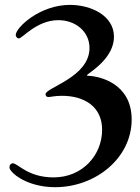

<svg xmlns="http://www.w3.org/2000/svg" viewBox="-20 -762 577 794"><path d="M208.1 12.1C375.7 12.1 524.5 -108.7 524.5 -267.8C524.5 -418.7 389.6 -446.7 346.2 -448.5C338.1 -448.5 337.7 -449.9 343.8 -455.3C373.2 -476.9 451.3 -530.9 451.3 -610.1C451.3 -697.1 357.2 -741.8 269.2 -741.8C144.2 -741.8 45.1 -647.7 45.1 -617.2C45.1 -608.7 53.3 -603 57.9 -603C72.4 -603 130.7 -677.9 220.2 -678.6C291.2 -679.3 350.1 -632.1 350.1 -563.6C350.1 -442.1 168.3 -400.2 168.3 -372.2C168.3 -369.3 170.1 -360.8 180 -360.8C188.2 -360.4 205.6 -365.8 235.1 -365.8C329.2 -366.1 402.3 -320.7 402.3 -225.5C402.3 -120.4 321 -28.4 201.7 -28.4C94.5 -28.4 53.6 -86.6 33.7 -86.6C24.5 -86.6 19.2 -79.5 19.2 -70.7C19.2 -66.4 20.6 -62.1 24.9 -56.5C42.3 -32.3 107.2 12.1 208.1 12.1Z"/></svg>

Font: Margiela Serif Medium
Style: Regular
Weight: 500
Designer: Andreas Faust, Stefan Endress
Version: Version 1.002;FEAKit 1.0